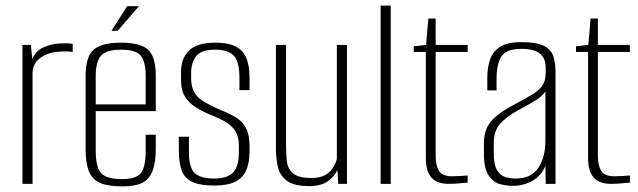

<svg xmlns="http://www.w3.org/2000/svg" viewBox="-20 -655 2274 684"><path d="M60 0V-495H90L95 -445Q108 -475 136.5 -487Q165 -499 193 -500Q219 -502 239 -499V-469Q234 -471 226 -471.5Q218 -472 209 -472Q200 -472 192 -471Q152 -469 124 -449Q96 -429 96 -393V0Z M417 9Q367 9 338.5 -2.5Q310 -14 297.5 -43Q285 -72 285 -125V-384Q285 -453 313.5 -478Q342 -503 411 -503Q480 -503 507.5 -478Q535 -453 535 -384V-259H321V-117Q321 -61 339.5 -39Q358 -17 415 -17Q465 -17 482 -38.5Q499 -60 499 -117V-175H535V-126Q535 -75 523 -45Q511 -15 485.5 -3Q460 9 417 9ZM321 -283H499V-384Q499 -434 482 -456Q465 -478 411 -478Q358 -478 339.5 -456Q321 -434 321 -384ZM377 -545 433 -633H475L399 -545Z M744 6Q695 6 667 -6Q639 -18 628 -46Q617 -74 617 -122V-168H653V-113Q653 -59 673 -39Q693 -19 744 -19Q789 -19 810 -40Q831 -61 831 -112V-135Q831 -157 824.5 -175.5Q818 -194 798.5 -210Q779 -226 742 -241Q706 -255 680 -271Q654 -287 639.5 -310Q625 -333 625 -369V-399Q625 -447 653.5 -475Q682 -503 747 -503Q790 -503 816.5 -491Q843 -479 856 -451.5Q869 -424 869 -378V-334H833V-378Q833 -437 812 -457.5Q791 -478 747 -478Q696 -478 678.5 -454.5Q661 -431 661 -397V-375Q661 -344 673 -324.5Q685 -305 708.5 -291.5Q732 -278 768 -262Q799 -250 821.5 -236Q844 -222 856.5 -198.5Q869 -175 869 -133V-115Q869 -76 857.5 -49Q846 -22 818.5 -8Q791 6 744 6Z M1082 8Q1027 8 1002 -11Q977 -30 970 -60.5Q963 -91 963 -123V-495H999V-132Q999 -106 1002 -80Q1005 -54 1024 -37.5Q1043 -21 1089 -21Q1122 -21 1140.5 -32.5Q1159 -44 1168 -60Q1177 -76 1180 -89V-495H1216V0H1185L1182 -50Q1174 -29 1149.5 -10.5Q1125 8 1082 8Z M1336 0V-635H1372V0Z M1580 0Q1558 0 1542.5 -5.5Q1527 -11 1517 -22.5Q1507 -34 1502 -51Q1497 -68 1497 -92V-470H1454V-490L1498 -495L1506 -589H1532V-495H1646V-470H1532V-98Q1532 -67 1543.5 -47Q1555 -27 1591 -27Q1605 -27 1621 -28Q1637 -29 1646 -30V-4Q1636 -4 1618 -2Q1600 0 1580 0Z M1807 7Q1785 7 1761.5 1Q1738 -5 1721 -29.5Q1704 -54 1704 -106V-145Q1704 -198 1735 -229Q1766 -260 1817 -285Q1852 -304 1875.5 -318Q1899 -332 1911.5 -349.5Q1924 -367 1924 -394V-412Q1924 -441 1911.5 -456Q1899 -471 1879.5 -476Q1860 -481 1838 -481Q1783 -481 1766 -453.5Q1749 -426 1749 -375V-333H1716V-378Q1716 -415 1726 -443.5Q1736 -472 1762 -488.5Q1788 -505 1838 -505Q1892 -505 1918 -491.5Q1944 -478 1951.5 -454Q1959 -430 1959 -401V0H1924L1923 -65Q1909 -29 1877 -11Q1845 7 1807 7ZM1817 -19Q1872 -19 1897.5 -56.5Q1923 -94 1923 -155V-329Q1910 -310 1882.5 -294Q1855 -278 1827 -263Q1785 -240 1762 -214.5Q1739 -189 1739 -145V-112Q1739 -67 1751.5 -47.5Q1764 -28 1782.5 -23.5Q1801 -19 1817 -19Z M2158 0Q2136 0 2120.5 -5.5Q2105 -11 2095 -22.5Q2085 -34 2080 -51Q2075 -68 2075 -92V-470H2032V-490L2076 -495L2084 -589H2110V-495H2224V-470H2110V-98Q2110 -67 2121.5 -47Q2133 -27 2169 -27Q2183 -27 2199 -28Q2215 -29 2224 -30V-4Q2214 -4 2196 -2Q2178 0 2158 0Z"/></svg>

Font: Alumni Sans ExtraLight
Style: Regular
Weight: 250
Version: Version 1.018